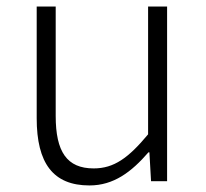

<svg xmlns="http://www.w3.org/2000/svg" viewBox="-20 -553 630 586"><path d="M253 13C327 13 381 -28 433 -88H436L441 0H490V-533H432V-143C372 -71 328 -39 266 -39C184 -39 150 -90 150 -199V-533H92V-192C92 -55 142 13 253 13Z"/></svg>

Font: Noto Sans Japanese Light
Style: Regular
Weight: 300
Designer: Ryoko NISHIZUKA (kana & ideographs); Paul D. Hunt (Latin, Greek & Cyrillic); Wenlong ZHANG (bopomofo); Sandoll Communica
Foundry: Adobe Systems Incorporated
Version: Version 1.000;PS 1;hotconv 1.0.78;makeotf.lib2.5.61930